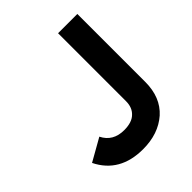

<svg xmlns="http://www.w3.org/2000/svg" viewBox="-197 -825 964 964"><g transform="rotate(-45 284.5 -343.0)"><path d="M263.7 13.7Q98.6 13.7 33.2 -119.1Q72.3 -141.6 152.3 -186.5Q184.6 -121.1 263.7 -121.1Q319.3 -121.1 345.7 -147.5Q373 -172.9 373 -217.8Q373 -378.9 373 -700.2Q407.2 -700.2 509.8 -700.2Q509.8 -579.1 509.8 -217.8Q509.8 -108.4 441.4 -46.9Q372.1 13.7 263.7 13.7Z"/></g></svg>

Font: LeFont
Style: Regular
Weight: 700
Designer: Leryon MEDIA
Version: Version 1.0